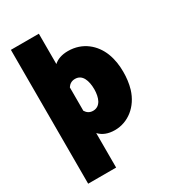

<svg xmlns="http://www.w3.org/2000/svg" viewBox="-214 -809 997 1118"><g transform="rotate(-30 284.0 -250.0)"><path d="M523 -390C493 -466 425 -528 326 -528C283 -528 252 -516 230 -496V-700H42V200H230V-32C253 -7 287 8 334 8C422 8 500 -52 530 -150C541 -187 545 -225 545 -262C545 -306 539 -349 523 -390ZM333 -186C322 -166 305 -153 280 -153C257 -153 241 -164 230 -182V-339C241 -356 257 -367 280 -367C305 -367 322 -355 333 -334C343 -315 348 -288 348 -259C348 -231 343 -205 333 -186Z"/></g></svg>

Font: Arthouse Owned Black
Style: Regular
Weight: 900
Designer: Jeremy Tribby
Foundry: Tribby Type
Version: Version 1.000;PS 001.000;hotconv 1.0.88;makeotf.lib2.5.64775